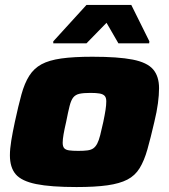

<svg xmlns="http://www.w3.org/2000/svg" viewBox="-20 -747 683 775"><path d="M289 8Q185 8 126 -4Q67 -16 43.5 -43.5Q20 -71 20 -120Q20 -146 25.5 -179.5Q31 -213 40 -255Q54 -320 66.5 -365.5Q79 -411 98 -441Q117 -471 147.5 -487.5Q178 -504 227.5 -511Q277 -518 353 -518Q457 -518 515.5 -506.5Q574 -495 598 -467Q622 -439 622 -391Q622 -364 617.5 -330Q613 -296 603 -255Q588 -190 575 -144Q562 -98 543.5 -68Q525 -38 494 -22Q463 -6 413.5 1Q364 8 289 8ZM296 -138Q319 -138 333.5 -140Q348 -142 357 -148.5Q366 -155 372.5 -167.5Q379 -180 384.5 -201.5Q390 -223 397 -255Q403 -284 406 -303.5Q409 -323 409 -338Q409 -353 402.5 -360Q396 -367 382.5 -369.5Q369 -372 345 -372Q317 -372 301 -368.5Q285 -365 276 -354Q267 -343 261 -319.5Q255 -296 247 -255Q240 -225 236.5 -204.5Q233 -184 233 -171Q233 -156 239 -149Q245 -142 259 -140Q273 -138 296 -138ZM195 -572V-580L329 -727H510L583 -580L582 -572H458L410 -655L329 -572Z"/></svg>

Font: Saira Expanded ExtraBold
Style: Italic
Weight: 800
Width: 7
Italic angle: -12°
Designer: Hector Gatti with collaboration of the Omnibus-Type team
Foundry: Omnibus-Type
Version: Version 1.101